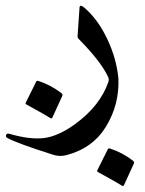

<svg xmlns="http://www.w3.org/2000/svg" viewBox="-75 -304 495 656"><path d="M196.8 -278.8Q197.8 -291 214.8 -276.4Q260.7 -236.3 292.2 -169.2Q323.7 -102.1 329.6 -34.7Q333 52.2 288.3 126.7Q243.7 201.2 153.8 225.6Q129.4 232.4 106 224.6Q-18.1 185.1 -49.8 167.5Q-54.2 165 -54.7 161.1Q-55.2 157.2 -52.2 154.3Q-49.3 151.4 -44.4 152.8Q27.8 173.8 76.4 167.5Q125 161.1 182.1 119.6Q267.1 57.6 295.4 -24.4Q297.9 -31.7 294.9 -40Q271 -92.8 193.4 -171.4Q189.5 -175.8 189.9 -178.7ZM293.5 205.6Q295.4 201.7 301.3 203.6Q343.3 217.3 379.4 245.1Q384.3 249 382.8 253.9L348.1 329.6Q346.2 334 337.9 328.1Q329.6 322.3 260.3 284.2Q255.9 281.7 257.3 278.3ZM48.8 -25.4Q50.8 -29.3 56.6 -27.3Q98.6 -13.7 134.8 14.2Q139.6 18.1 138.2 22.9L103.5 98.6Q101.6 103 93.3 97.2Q85 91.3 15.6 53.2Q11.2 50.8 12.7 47.4Z"/></svg>

Font: Amiri
Style: Slanted
Weight: 400
Italic angle: 9°
Designer: Khaled Hosny
Version: Version 000.107